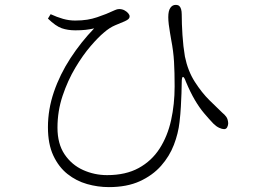

<svg xmlns="http://www.w3.org/2000/svg" viewBox="-20 -733 1040 785"><path d="M425 32Q380 32 336 19.5Q292 7 256 -21.5Q220 -50 198 -97Q176 -144 176 -213Q176 -286 200.5 -357.5Q225 -429 268 -495Q311 -561 365 -617Q348 -613 330 -611Q312 -609 288 -609Q257 -609 232.5 -617.5Q208 -626 176 -657L187 -675Q213 -663 237.5 -656Q262 -649 287 -649Q315 -649 336.5 -652.5Q358 -656 377 -662.5Q396 -669 414 -676Q440 -687 449.5 -691.5Q459 -696 467 -696Q479 -696 488.5 -691Q498 -686 504 -679Q510 -672 510 -666Q510 -660 505.5 -655.5Q501 -651 490 -646Q473 -639 450.5 -629.5Q428 -620 405 -600Q383 -582 351 -545Q319 -508 288 -456Q257 -404 236 -341.5Q215 -279 215 -211Q215 -145 244 -102Q273 -59 319.5 -38Q366 -17 418 -17Q494 -17 547 -46Q600 -75 632.5 -125.5Q665 -176 679.5 -241.5Q694 -307 694 -380Q694 -437 691.5 -480.5Q689 -524 680 -570Q678 -583 675 -599.5Q672 -616 670 -633Q668 -650 668 -663Q668 -689 676.5 -701Q685 -713 698 -713Q708 -713 713 -708.5Q718 -704 720.5 -695Q723 -686 723 -674Q723 -637 726 -590Q729 -543 736 -502Q748 -443 776.5 -398.5Q805 -354 836.5 -323Q868 -292 889 -272Q898 -265 905 -255.5Q912 -246 913 -229Q913 -221 909 -213Q905 -205 896 -205Q888 -205 876 -210.5Q864 -216 852 -228Q834 -247 814.5 -270Q795 -293 776.5 -324.5Q758 -356 740 -399Q733 -419 728 -418.5Q723 -418 723 -396Q723 -377 722 -352Q721 -327 719.5 -297.5Q718 -268 714 -234Q709 -188 691 -141Q673 -94 638.5 -55Q604 -16 551.5 8Q499 32 425 32Z"/></svg>

Font: Noto Serif JP ExtraLight ExtraLight
Style: Regular
Weight: 250
Version: Version 2.003-H1;hotconv 1.1.1;makeotfexe 2.6.0